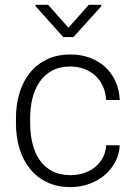

<svg xmlns="http://www.w3.org/2000/svg" viewBox="-20 -763 555 793"><path d="M271.5 -39.6Q299.3 -39.6 325 -47.6Q350.6 -55.7 370.6 -71.3Q390.6 -86.9 403.6 -109.9Q416.5 -132.8 418.5 -163.1H474.6Q472.7 -125.5 455.8 -93.8Q439 -62 411.4 -39.1Q383.8 -16.1 347.7 -3.2Q311.5 9.8 271.5 9.8Q215.8 9.8 173.8 -10.5Q131.8 -30.8 103.3 -66.4Q74.7 -102.1 60.3 -150.1Q45.9 -198.2 45.9 -253.9V-274.4Q45.9 -330.1 60.3 -378.2Q74.7 -426.3 103 -461.7Q131.3 -497.1 173.6 -517.6Q215.8 -538.1 271 -538.1Q313.5 -538.1 349.9 -524.9Q386.2 -511.7 413.3 -487.3Q440.4 -462.9 456.5 -428Q472.7 -393.1 474.6 -350.1H418.5Q416.5 -382.3 404.5 -407.7Q392.6 -433.1 372.8 -451.2Q353 -469.2 326.9 -478.8Q300.8 -488.3 271 -488.3Q225.6 -488.3 194.1 -470.7Q162.6 -453.1 142.6 -423.3Q122.6 -393.6 113.5 -355Q104.5 -316.4 104.5 -274.4V-253.9Q104.5 -211.4 113.5 -172.6Q122.6 -133.8 142.3 -104.2Q162.1 -74.7 194.1 -57.1Q226.1 -39.6 271.5 -39.6ZM262.7 -648.4 346.7 -743.2H398.4V-737.3L283.2 -609.9H241.2L126.5 -737.8V-743.2H178.7Z"/></svg>

Font: Melbourne
Style: Light
Weight: 300
Designer: Google
Version: Version 2.000980; 2014